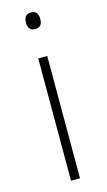

<svg xmlns="http://www.w3.org/2000/svg" viewBox="-114 -764 446 804"><g transform="rotate(-15 108.5 -362.0)"><path d="M108 -724C87 -724 78 -709 78 -688C78 -667 87 -652 108 -652C133 -652 140 -667 140 -688C140 -709 133 -724 108 -724ZM128 -530H89V0H128Z"/></g></svg>

Font: Noto Sans Sinhala ExtraLight
Style: Regular
Weight: 200
Designer: Jelle Bosma - Monotype Design Team
Foundry: Monotype Imaging Inc.
Version: Version 2.006